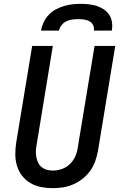

<svg xmlns="http://www.w3.org/2000/svg" viewBox="-20 -975 640 1003"><path d="M256 8Q224 8 194 2Q164 -4 138.5 -19Q113 -34 95 -57.5Q77 -81 68.5 -109.5Q60 -138 60 -169.5Q60 -201 65 -232L148 -735H256L171 -217Q168 -201 167.5 -185Q167 -169 170 -153.5Q173 -138 179.5 -124.5Q186 -111 198 -101.5Q210 -92 225 -88Q240 -84 257 -84Q280 -84 303 -92Q326 -100 344.5 -117.5Q363 -135 373 -157.5Q383 -180 386 -203L474 -735H582L492 -188Q487 -161 478 -134.5Q469 -108 452.5 -84.5Q436 -61 413 -42.5Q390 -24 364 -12.5Q338 -1 310.5 3.5Q283 8 256 8ZM194 -815Q198 -837 208 -858.5Q218 -880 234 -897Q250 -914 271 -925.5Q292 -937 314 -943.5Q336 -950 358 -952.5Q380 -955 402 -955Q424 -955 445 -952.5Q466 -950 486 -943.5Q506 -937 523 -925.5Q540 -914 551 -897Q562 -880 565 -858.5Q568 -837 564 -815H470Q473 -830 466.5 -843.5Q460 -857 447 -864Q434 -871 419 -873Q404 -875 389 -875Q374 -875 358 -873Q342 -871 327 -864Q312 -857 301.5 -843.5Q291 -830 288 -815Z"/></svg>

Font: Iosevka SmBd Ex Obl
Style: Regular
Weight: 600
Width: 7
Italic angle: -9°
Monospace: yes
Designer: Belleve Invis
Foundry: Belleve Invis
Version: Version 32.5.0; ttfautohint (v1.8.4)